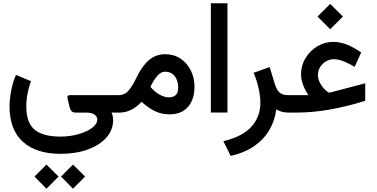

<svg xmlns="http://www.w3.org/2000/svg" viewBox="-20 -692 2317 1180"><path d="M170.4 -193.4Q157.2 -156.7 149.4 -117.7Q141.6 -78.6 141.6 -39.1Q141.6 63 193.1 105.2Q244.6 147.5 351.1 147.5Q410.2 147.5 462.2 132.6Q514.2 117.7 546.1 93.8Q578.1 69.8 578.1 42.5Q578.1 26.9 562 13.4Q545.9 0 507.8 0H446.3Q427.7 0 419.4 -9.5Q411.1 -19 407.7 -33.7L396 -82.5Q392.6 -97.2 396.5 -102.3Q400.4 -107.4 413.1 -107.4H711.4V0H665.5Q672.4 16.1 673.8 26.9Q675.3 37.6 675.3 45.9Q675.3 106.9 633.5 153.8Q591.8 200.7 518.8 227.1Q445.8 253.4 351.6 253.4Q203.6 253.4 121.1 179.7Q38.6 106 38.6 -39.6Q38.6 -83 49.1 -136.7Q59.6 -190.4 78.1 -231.4ZM355 393.1 428.7 319.3 502.9 393.1 428.7 467.8ZM191.9 393.1 265.6 319.3 339.8 393.1 265.6 467.8Z M850.1 -66.4Q820.3 -34.2 786.1 -17.1Q752 0 712.9 0H691.9V-107.4H710.4Q749 -107.4 773.9 -139.9Q798.8 -172.4 817.9 -212.9Q851.6 -285.2 894.8 -322Q938 -358.9 993.2 -358.9Q1048.8 -358.9 1089.6 -331.5Q1130.4 -304.2 1152.8 -258.8Q1175.3 -213.4 1175.3 -159.7Q1175.3 -80.6 1135.3 -34.9Q1095.2 10.7 1020.5 10.7Q972.7 10.7 931.9 -9Q891.1 -28.8 850.1 -66.4ZM904.3 -158.2Q933.6 -125 962.9 -109.4Q992.2 -93.8 1017.1 -93.8Q1075.2 -93.8 1075.2 -152.3Q1075.2 -197.8 1053.2 -224.6Q1031.2 -251.5 995.1 -251.5Q967.8 -251.5 944.8 -223.6Q921.9 -195.8 904.3 -158.2Z M1275.9 -671.9H1377.9V-0.5H1275.9Z M1677.7 -20Q1669.9 45.4 1637.7 103Q1605.5 160.6 1545.9 203.4Q1486.3 246.1 1397.5 266.1L1353 175.8Q1472.7 146.5 1526.4 85.4Q1580.1 24.4 1580.1 -59.6Q1580.1 -102.1 1569.3 -149.9Q1558.6 -197.8 1538.6 -244.6L1637.2 -279.8L1670.4 -171.4Q1682.6 -135.7 1700 -121.6Q1717.3 -107.4 1748.5 -107.4H1767.6V0H1753.9Q1728 0 1708.7 -6.1Q1689.5 -12.2 1677.7 -20Z M1931.2 -590.3 2009.3 -668 2087.4 -590.3 2009.3 -512.2ZM1830.1 -236.3Q1830.1 -289.6 1857.4 -334.7Q1884.8 -379.9 1929.7 -407.2Q1974.6 -434.6 2026.9 -434.6Q2071.8 -434.6 2113.8 -417.2Q2155.8 -399.9 2199.7 -369.6L2159.7 -281.2Q2125.5 -301.3 2093 -314.7Q2060.5 -328.1 2031.7 -328.1Q2006.3 -328.1 1984.1 -315.2Q1961.9 -302.2 1948 -280.5Q1934.1 -258.8 1934.1 -232.4Q1934.1 -203.6 1948 -179.4Q1961.9 -155.3 1978 -140.1Q1994.1 -125 2002 -122.6Q2005.9 -122.6 2013.7 -124.5L2224.6 -180.2V-72.3Q2107.4 -36.1 2002.9 -18.1Q1898.4 0 1799.3 0H1748V-107.4H1875.5Q1857.4 -132.8 1843.8 -167.2Q1830.1 -201.7 1830.1 -236.3Z"/></svg>

Font: Vazir Medium FD
Style: Medium-FD
Weight: 500
Designer: Saber Rastikerdar
Foundry: Saber Rastikerdar
Version: Version 30.0.0